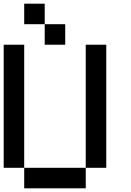

<svg xmlns="http://www.w3.org/2000/svg" viewBox="-20 -1020 707 1040"><path d="M111.1 -111.1H0V-777.8H111.1ZM444.4 0H111.1V-111.1H444.4ZM555.6 -111.1H444.4V-777.8H555.6ZM222.2 -888.9H111.1V-1000H222.2ZM333.3 -777.8H222.2V-888.9H333.3Z"/></svg>

Font: Pixeloid Mono
Style: Regular
Weight: 400
Monospace: yes
Designer: GGBotNet
Foundry: GGBotNet
Version: 0.5